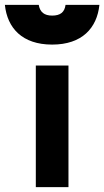

<svg xmlns="http://www.w3.org/2000/svg" viewBox="-80 -768 428 788"><path d="M67 0H201V-499H67ZM-60 -748C-50 -653 11 -585 134 -585C257 -585 318 -653 328 -748H189C185 -718 168 -704 134 -704C102 -704 84 -718 79 -748Z"/></svg>

Font: TitilliumMaps29L
Style: 999 wt
Weight: 900
Designer: Campivisivi
Foundry: Accademia di Belle Arti di Urbino and students of MA course of Visual design